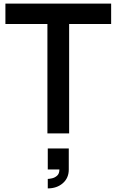

<svg xmlns="http://www.w3.org/2000/svg" viewBox="-20 -740 646 1065"><path d="M245 305V252.5Q252.5 252.5 268 249.2Q283.5 246 296.5 234.8Q309.5 223.5 309.5 200H245V83.5H361.5V200Q361.5 247.5 328.5 276.2Q295.5 305 245 305ZM243 0V-607H10V-720H596.5V-607H363.5V0Z"/></svg>

Font: Manrope ExtraLight
Style: Bold
Weight: 700
Version: Version 4.504